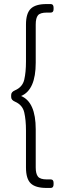

<svg xmlns="http://www.w3.org/2000/svg" viewBox="-20 -788 314 946"><path d="M209 138Q155 138 131.5 115.5Q108 93 108 37V-145Q108 -197 99.5 -234Q91 -271 54 -287Q35 -295 35 -310V-320Q35 -335 54 -343Q91 -359 99.5 -395.5Q108 -432 108 -485V-667Q108 -722 131.5 -745Q155 -768 209 -768H230Q244 -768 244 -750V-743Q244 -726 230 -726H211Q178 -726 167 -712.5Q156 -699 156 -667V-479Q156 -345 84 -315Q156 -285 156 -151V37Q156 68 167 82Q178 96 211 96H230Q244 96 244 113V120Q244 138 230 138Z"/></svg>

Font: Asap ExtraLight
Style: Regular
Weight: 200
Designer: Pablo Cosgaya
Foundry: Omnibus-Type
Version: Version 3.001; ttfautohint (v1.8.4.7-5d5b)